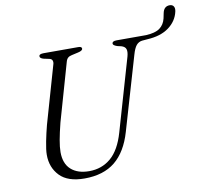

<svg xmlns="http://www.w3.org/2000/svg" viewBox="-90 -938 1124 1049"><g transform="rotate(-10 472.0 -413.0)"><path d="M525.5 -201 642 -603Q649 -629 644 -643.2Q639 -657.5 619 -663.5L597 -668.5Q574 -676.5 574 -685.5Q574 -700 599 -700H762Q814 -702.5 839 -721Q864 -739.5 872 -773L878 -802Q885.5 -839 918.5 -838.5Q933 -838 939.5 -827.5Q946 -817 942 -799Q930.5 -747.5 885.2 -714Q840 -680.5 765 -676.5L735.5 -674Q716 -671.5 703.2 -656Q690.5 -640.5 680.5 -605L561.5 -198.5Q530.5 -92 466 -39.5Q401.5 13 296 13Q203.5 13 159 -33.2Q114.5 -79.5 114.5 -149.5Q114.5 -177.5 123.8 -223.5Q133 -269.5 144 -311.5L235.5 -630Q239.5 -642.5 235.8 -652Q232 -661.5 219 -664L188.5 -670.5Q168.5 -676 168.5 -687Q168.5 -700 194 -700H386Q405.5 -700 405.5 -688.5Q405.5 -676.5 379.5 -671L344 -663Q330.5 -660.5 322.2 -653.2Q314 -646 310 -630.5L218.5 -310.5Q205 -256.5 198 -217.8Q191 -179 191 -151.5Q191 -87.5 227.5 -54.8Q264 -22 328 -22Q398 -22 448.2 -64.8Q498.5 -107.5 525.5 -201Z"/></g></svg>

Font: Fraunces 9pt S000 Light
Style: Italic
Weight: 300
Italic angle: -16°
Version: Version 1.000; ttfautohint (v1.8.3)